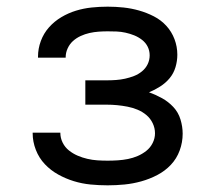

<svg xmlns="http://www.w3.org/2000/svg" viewBox="-20 -548 640 576"><path d="M303 8Q277 8 251.5 5.5Q226 3 201.5 -4.5Q177 -12 154.5 -24.5Q132 -37 114.5 -55.5Q97 -74 87.5 -98.5Q78 -123 78 -148Q78 -149 78 -149Q78 -149 78 -150H161Q161 -150 161 -150Q161 -150 161 -150Q161 -150 161 -150Q161 -150 161 -150Q161 -134 168 -120Q175 -106 187 -96.5Q199 -87 213 -81Q227 -75 242 -71.5Q257 -68 272 -67Q287 -66 303 -66Q318 -66 333.5 -67Q349 -68 364 -71Q379 -74 393 -80Q407 -86 419 -95.5Q431 -105 438 -119Q445 -133 445 -148Q445 -164 438 -178.5Q431 -193 419 -203Q407 -213 392.5 -219Q378 -225 362.5 -228Q347 -231 331.5 -232.5Q316 -234 300 -234H236V-307H300Q314 -307 328 -308Q342 -309 355.5 -312Q369 -315 382 -320Q395 -325 406 -334Q417 -343 423 -355.5Q429 -368 429 -382Q429 -396 423 -408Q417 -420 406 -428.5Q395 -437 382.5 -442Q370 -447 356.5 -450Q343 -453 329.5 -453.5Q316 -454 303 -454Q289 -454 275.5 -453Q262 -452 248.5 -449Q235 -446 222 -440Q209 -434 199 -425Q189 -416 183 -403Q177 -390 177 -376Q177 -376 177 -375.5Q177 -375 177 -375H94Q94 -376 94 -376.5Q94 -377 94 -378Q94 -402 102.5 -425Q111 -448 127 -466Q143 -484 164 -496.5Q185 -509 208 -516Q231 -523 255 -525.5Q279 -528 303 -528Q327 -528 350.5 -525.5Q374 -523 397 -516.5Q420 -510 441.5 -499Q463 -488 479 -470.5Q495 -453 503.5 -430.5Q512 -408 512 -384Q512 -365 506.5 -346.5Q501 -328 489 -313.5Q477 -299 460.5 -288.5Q444 -278 427 -271Q447 -264 466 -253.5Q485 -243 500 -227Q515 -211 521.5 -189.5Q528 -168 528 -147Q528 -121 519 -96.5Q510 -72 492.5 -53.5Q475 -35 452 -23Q429 -11 404 -4Q379 3 353.5 5.5Q328 8 303 8Z"/></svg>

Font: Zed Mono Extended
Style: Regular
Weight: 400
Width: 7
Monospace: yes
Designer: Belleve Invis
Foundry: Belleve Invis
Version: Version 1.0.0; ttfautohint (v1.8.4)